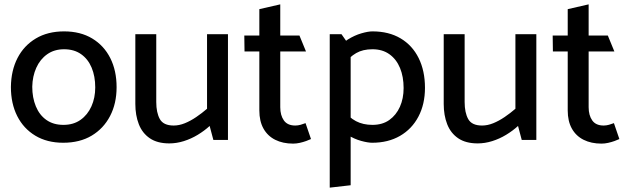

<svg xmlns="http://www.w3.org/2000/svg" viewBox="-20 -642 2882 881"><path d="M270 13Q196 13 142 -19.5Q88 -52 59 -109.5Q30 -167 30 -243Q31 -319 60.5 -376Q90 -433 144.5 -465.5Q199 -498 274 -498Q349 -498 403 -465.5Q457 -433 486 -375.5Q515 -318 515 -242Q515 -167 485 -109.5Q455 -52 400.5 -19.5Q346 13 270 13ZM271 -69Q317 -69 349.5 -92Q382 -115 399.5 -154Q417 -193 417 -241Q417 -292 400.5 -331.5Q384 -371 352 -393.5Q320 -416 274 -416Q229 -416 196.5 -393Q164 -370 146.5 -331Q129 -292 128 -244Q128 -194 144.5 -154Q161 -114 193 -91.5Q225 -69 271 -69Z M930 -485V-143Q907 -123 880.5 -105Q854 -87 828 -76.5Q802 -66 777 -66Q730 -66 713.5 -95.5Q697 -125 697 -174V-485H601V-165Q601 -113 617 -72Q633 -31 667.5 -7.5Q702 16 757 16Q790 16 823.5 5.5Q857 -5 887.5 -23.5Q918 -42 942 -64L959 0H1026V-485Z M1354 -479H1266V-622L1170 -600V-479H1101L1102 -406H1170V-135Q1170 -86 1189 -52Q1208 -18 1243 -0.5Q1278 17 1325 17Q1340 17 1355.5 13.5Q1371 10 1385 5Q1399 0 1407 -4L1382 -77Q1372 -73 1359.5 -69.5Q1347 -66 1335 -66Q1299 -66 1282.5 -89.5Q1266 -113 1266 -150V-406H1384Z M1589 208V-425L1547 -485H1493V219ZM1553 -343Q1584 -381 1614.5 -398.5Q1645 -416 1689 -416Q1735 -416 1767 -393Q1799 -370 1815.5 -330Q1832 -290 1832 -238Q1832 -190 1815 -152Q1798 -114 1766.5 -91.5Q1735 -69 1689 -69Q1646 -69 1613.5 -86Q1581 -103 1550 -142L1522 -74Q1544 -42 1575 -23Q1606 -4 1637 4.5Q1668 13 1688 13Q1761 13 1815.5 -18.5Q1870 -50 1900 -107Q1930 -164 1930 -239Q1930 -317 1901 -375.5Q1872 -434 1818 -466Q1764 -498 1689 -498Q1669 -498 1638 -489Q1607 -480 1576.5 -461Q1546 -442 1524 -412Z M2345 -485V-143Q2322 -123 2295.5 -105Q2269 -87 2243 -76.5Q2217 -66 2192 -66Q2145 -66 2128.5 -95.5Q2112 -125 2112 -174V-485H2016V-165Q2016 -113 2032 -72Q2048 -31 2082.5 -7.5Q2117 16 2172 16Q2205 16 2238.5 5.5Q2272 -5 2302.5 -23.5Q2333 -42 2357 -64L2374 0H2441V-485Z M2769 -479H2681V-622L2585 -600V-479H2516L2517 -406H2585V-135Q2585 -86 2604 -52Q2623 -18 2658 -0.5Q2693 17 2740 17Q2755 17 2770.5 13.5Q2786 10 2800 5Q2814 0 2822 -4L2797 -77Q2787 -73 2774.5 -69.5Q2762 -66 2750 -66Q2714 -66 2697.5 -89.5Q2681 -113 2681 -150V-406H2799Z"/></svg>

Font: Catamaran Thin Medium
Style: Regular
Weight: 500
Version: Version 2.000